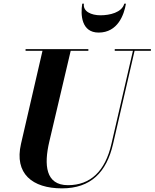

<svg xmlns="http://www.w3.org/2000/svg" viewBox="-20 -1020 849 1055"><path d="M441 -1000H432C422 -939 427 -841 522 -841C627 -841 662 -939 672 -1000H663C650 -951 582.5 -936 532 -936C481.5 -936 434.5 -957 441 -1000ZM120.5 -750V-741H213.5L95.5 -230C57.5 -66 157.5 15 320.5 15C478.5 15 565.5 -73 601.5 -230L719.5 -741H809V-750H610.5V-741H710.5L592.5 -230C558 -78.5 476.5 -2.5 353.5 -2.5C229.5 -2.5 221.5 -115 250.5 -240L368.5 -741H465.5V-750Z"/></svg>

Font: Bodoni* 24pt
Style: Bold Italic
Weight: 700
Italic angle: -13°
Version: Version 2.3